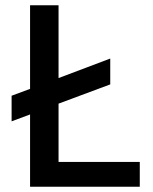

<svg xmlns="http://www.w3.org/2000/svg" viewBox="-20 -708 579 728"><path d="M202 -94V-315L398 -388V-486L202 -412V-688H94V-371L24 -345V-248L94 -274V0H510V-94Z"/></svg>

Font: Saira UNSAM Medium SC
Style: Regular
Weight: 500
Designer: Hector Gatti with collaboration of the Omnibus-Type team
Foundry: Omnibus-Type
Version: Version 1.072;PS 001.072;hotconv 1.0.88;makeotf.lib2.5.64775